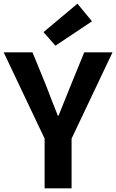

<svg xmlns="http://www.w3.org/2000/svg" viewBox="-26 -1026 633 1046"><path d="M217 0H364V-271L587 -741H433L359 -560C337 -505 316 -453 293 -396H289C266 -453 246 -505 225 -560L151 -741H-6L217 -271ZM276 -777 475 -910 396 -1006 211 -851Z"/></svg>

Font: Noto Sans TC
Style: Bold
Weight: 700
Designer: Ryoko NISHIZUKA 西塚涼子 (kana, bopomofo & ideographs); Paul D. Hunt (Latin, Greek & Cyrillic); Sandoll Communications 산돌커뮤니
Foundry: Adobe
Version: Version 2.004;hotconv 1.0.118;makeotfexe 2.5.65603